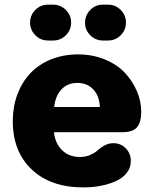

<svg xmlns="http://www.w3.org/2000/svg" viewBox="-20 -794 661 829"><path d="M109.9 -696.8Q109.9 -728.5 132.6 -751.2Q155.3 -773.9 187 -773.9H210Q241.2 -773.9 264.2 -751.2Q287.1 -728.5 287.1 -696.8Q287.1 -664.6 264.4 -641.8Q241.7 -619.1 210 -619.1H187Q155.3 -619.1 132.6 -641.8Q109.9 -664.6 109.9 -696.8ZM347.2 -695.8Q347.2 -728 369.6 -751Q392.1 -773.9 423.8 -773.9H446.8Q478.5 -773.9 501.2 -751.2Q523.9 -728.5 523.9 -696.8Q523.9 -664.6 501.2 -641.8Q478.5 -619.1 446.8 -619.1H423.8Q392.6 -619.1 369.9 -641.6Q347.2 -664.1 347.2 -695.8ZM35.2 -271Q35.2 -333 54.9 -386Q74.7 -439 110.6 -477.3Q146.5 -515.6 199.7 -537.4Q252.9 -559.1 316.9 -559.1Q380.4 -559.1 433.6 -536.9Q486.8 -514.6 520 -478.8Q553.2 -442.9 571.5 -399.4Q589.8 -356 589.8 -311Q589.8 -266.6 571.8 -244.9Q553.7 -223.1 507.8 -223.1H212.9Q218.3 -174.3 248.3 -145.3Q278.3 -116.2 325.2 -116.2Q350.6 -116.2 370.8 -125.5Q391.1 -134.8 402.8 -146Q414.6 -157.2 432.1 -166.5Q449.7 -175.8 470.2 -175.8Q501 -175.8 522.9 -153.6Q544.9 -131.3 544.9 -99.1Q544.9 -69.8 526.9 -47.1Q508.8 -24.4 478.8 -11.2Q448.7 2 413.6 8.5Q378.4 15.1 339.8 15.1Q198.7 15.1 116.9 -62.3Q35.2 -139.6 35.2 -271ZM213.9 -332H411.1Q409.2 -379.9 382.8 -408Q356.4 -436 314 -436Q272 -436 245.6 -408.2Q219.2 -380.4 213.9 -332Z"/></svg>

Font: Jellee Roman
Style: Bold
Weight: 700
Designer: Alfredo Marco Pradil
Foundry: Alfredo Marco Pradil and JAM Design
Version: Version 1.000